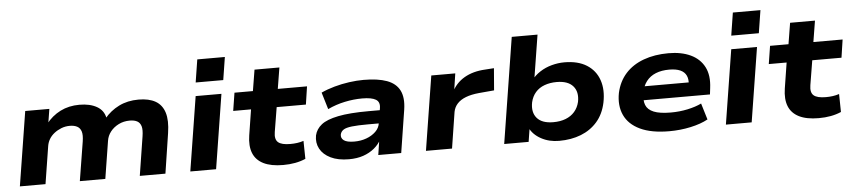

<svg xmlns="http://www.w3.org/2000/svg" viewBox="-44 -1001 5665 1276"><g transform="rotate(-5 2789.0 -363.5)"><path d="M46 0 125 -496H286L270 -396H262Q303 -449 359.5 -477.5Q416 -506 487 -506Q557 -506 603 -480Q649 -454 659 -402L652 -399Q693 -449 750.5 -477.5Q808 -506 881 -506Q951 -506 994.5 -481Q1038 -456 1054.5 -403.5Q1071 -351 1058 -267L1017 0H846L887 -260Q894 -304 887 -327.5Q880 -351 861 -361.5Q842 -372 811 -372Q770 -372 736.5 -355Q703 -338 682 -311Q661 -284 656 -251L616 0H446L488 -260Q495 -304 487.5 -327.5Q480 -351 460.5 -361.5Q441 -372 411 -372Q381 -372 354.5 -361.5Q328 -351 307 -334.5Q286 -318 273.5 -297Q261 -276 257 -252L217 0Z M1270 -586 1294 -738H1478L1454 -586ZM1183 0 1262 -496H1434L1355 0Z M1802 11Q1721 11 1671 -14Q1621 -39 1602 -87Q1583 -135 1594 -205L1621 -376H1502L1521 -496H1644L1667 -637H1833L1810 -496H2005L1987 -376H1792L1765 -212Q1757 -164 1780 -144Q1803 -124 1861 -124Q1885 -124 1907 -127Q1929 -130 1950 -137L1952 -17Q1920 -3 1882.5 4Q1845 11 1802 11Z M2241 11Q2168 11 2119 -13Q2070 -37 2048.5 -77Q2027 -117 2036 -166Q2046 -208 2082 -236.5Q2118 -265 2194.5 -280.5Q2271 -296 2399 -296H2496L2483 -209H2385Q2318 -209 2279 -204.5Q2240 -200 2223 -189Q2206 -178 2201 -159Q2196 -134 2216.5 -118.5Q2237 -103 2287 -103Q2330 -103 2367 -116.5Q2404 -130 2429.5 -154.5Q2455 -179 2459 -212L2475 -309Q2482 -350 2454 -367Q2426 -384 2363 -384Q2306 -384 2246.5 -371.5Q2187 -359 2132 -333L2098 -446Q2139 -465 2187.5 -478.5Q2236 -492 2286.5 -499Q2337 -506 2383 -506Q2478 -506 2538 -484Q2598 -462 2622.5 -413.5Q2647 -365 2635 -286L2590 0H2437L2453 -105H2460Q2442 -70 2410.5 -44Q2379 -18 2337 -3.5Q2295 11 2241 11Z M2755 0 2834 -496H2994L2975 -370H2967Q2996 -432 3054.5 -466Q3113 -500 3195 -504L3253 -508L3241 -361L3139 -352Q3087 -347 3051 -333Q3015 -319 2994 -296Q2973 -273 2967 -242L2929 0Z M3643 11Q3576 11 3523 -18Q3470 -47 3447 -95H3455L3440 0H3277L3389 -705H3561L3513 -405H3500Q3524 -437 3559.5 -460Q3595 -483 3637.5 -494.5Q3680 -506 3722 -506Q3813 -506 3871.5 -469Q3930 -432 3952.5 -366.5Q3975 -301 3958 -217Q3942 -141 3898 -90.5Q3854 -40 3789 -14.5Q3724 11 3643 11ZM3615 -116Q3662 -116 3698 -130Q3734 -144 3757.5 -171Q3781 -198 3790 -236Q3803 -302 3769 -341Q3735 -380 3660 -380Q3615 -380 3578.5 -366.5Q3542 -353 3518.5 -326Q3495 -299 3486 -260Q3473 -194 3506.5 -155Q3540 -116 3615 -116Z M4378 11Q4259 11 4184 -24.5Q4109 -60 4079.5 -124Q4050 -188 4066 -272Q4083 -348 4130 -400Q4177 -452 4250.5 -479Q4324 -506 4417 -506Q4503 -506 4564.5 -477Q4626 -448 4655 -391.5Q4684 -335 4673 -251L4668 -209H4196L4209 -301H4558L4533 -281Q4538 -321 4526 -346.5Q4514 -372 4485.5 -384.5Q4457 -397 4412 -397Q4361 -397 4322.5 -381.5Q4284 -366 4260 -335Q4236 -304 4228 -259V-256Q4220 -209 4232.5 -177Q4245 -145 4285 -128.5Q4325 -112 4399 -112Q4457 -112 4511 -123.5Q4565 -135 4604 -154L4637 -45Q4590 -19 4521 -4Q4452 11 4378 11Z M4843 -586 4867 -738H5051L5027 -586ZM4756 0 4835 -496H5007L4928 0Z M5375 11Q5294 11 5244 -14Q5194 -39 5175 -87Q5156 -135 5167 -205L5194 -376H5075L5094 -496H5217L5240 -637H5406L5383 -496H5578L5560 -376H5365L5338 -212Q5330 -164 5353 -144Q5376 -124 5434 -124Q5458 -124 5480 -127Q5502 -130 5523 -137L5525 -17Q5493 -3 5455.5 4Q5418 11 5375 11Z"/></g></svg>

Font: Nunito Sans 10pt Expanded ExtraBold
Style: Italic
Weight: 800
Width: 7
Italic angle: -9°
Designer: Vernon Adams
Foundry: Vernon Adams
Version: Version 3.101;gftools[0.9.27]